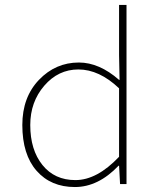

<svg xmlns="http://www.w3.org/2000/svg" viewBox="-20 -742 640 774"><path d="M282 12Q185 12 127.5 -53.5Q70 -119 70 -238Q70 -350 137 -420Q204 -490 298 -490Q380 -490 460 -420H462L460 -520V-722H490V0H464L460 -74H458Q376 12 282 12ZM284 -16Q371 -16 460 -110V-386Q380 -462 296 -462Q215 -462 158.5 -396.5Q102 -331 102 -238Q102 -138 151 -77Q200 -16 284 -16Z"/></svg>

Font: TypoPRO Source Code Pro
Style: Regular
Weight: 200
Monospace: yes
Designer: Paul D. Hunt, Teo Tuominen
Foundry: Adobe Systems Incorporated
Version: Version 2.010;PS 1.0;hotconv 1.0.84;makeotf.lib2.5.63406